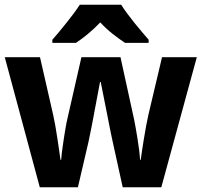

<svg xmlns="http://www.w3.org/2000/svg" viewBox="-20 -786 846 806"><path d="M495.1 0 453.1 -190.9Q451.2 -199.2 448 -214.6Q444.8 -230 440.9 -249.3Q437 -268.6 432.9 -290.3Q428.7 -312 424.3 -333.5Q414.6 -383.8 402.8 -441.9H399.9Q388.7 -383.8 379.4 -333Q375.5 -311.5 371.3 -289.6Q367.2 -267.6 363.3 -248.3Q359.4 -229 356.2 -213.4Q353 -197.8 351.1 -189L307.1 0H147L0 -545.9H147.9L203.1 -304.2Q207.5 -285.2 212.2 -258.5Q216.8 -231.9 220.9 -204.8Q225.1 -177.7 228.5 -153.6Q231.9 -129.4 233.9 -115.2H236.8Q237.3 -124.5 239 -139.4Q240.7 -154.3 243.2 -171.4Q245.6 -188.5 248.3 -206.3Q251 -224.1 253.7 -239.7Q256.3 -255.4 258.5 -267.3Q260.7 -279.3 262.2 -284.2L321.8 -545.9H485.8L543 -284.2Q545.4 -273.4 549.3 -251Q553.2 -228.5 557.4 -202.9Q561.5 -177.2 564.5 -153.1Q567.4 -128.9 567.9 -115.2H570.8Q572.3 -127.4 575.9 -151.4Q579.6 -175.3 584 -202.9Q588.4 -230.5 593.5 -257.8Q598.6 -285.2 603 -304.2L660.2 -545.9H806.2L657.2 0ZM504.9 -606Q480 -622.6 453.1 -643.6Q426.3 -664.6 400.9 -691.9Q374.5 -664.6 349.1 -643.6Q323.7 -622.6 298.8 -606H199.7V-619.1Q212.4 -633.3 227.8 -651.9Q243.2 -670.4 259 -690.2Q274.9 -710 289.6 -729.7Q304.2 -749.5 314.9 -766.1H488.8Q499 -749.5 513.7 -729.7Q528.3 -710 544.2 -690.2Q560.1 -670.4 575.9 -651.9Q591.8 -633.3 604 -619.1V-606Z"/></svg>

Font: Droid Sans
Style: Bold
Weight: 700
Foundry: Ascender Corporation
Version: Version 1.00 build 112